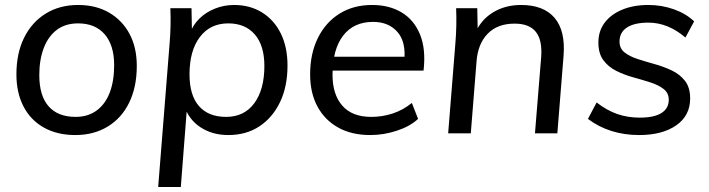

<svg xmlns="http://www.w3.org/2000/svg" viewBox="-20 -536 2852 772"><path d="M283 7Q210 7 156.5 -23Q103 -53 74.5 -108Q46 -163 46 -237Q46 -322 77 -384.5Q108 -447 164 -481.5Q220 -516 294 -516Q366 -516 419 -485Q472 -454 501 -399.5Q530 -345 530 -271Q530 -186 499.5 -123.5Q469 -61 413 -27Q357 7 283 7ZM284 -66Q334 -66 369 -92Q404 -118 421.5 -164.5Q439 -211 439 -274Q439 -354 401 -398Q363 -442 294 -442Q243 -442 208.5 -416Q174 -390 156 -343Q138 -296 138 -234Q138 -151 175.5 -108.5Q213 -66 284 -66Z M616 216 662 -362Q668 -432 665 -503H750L752 -400L742 -398Q755 -435 781.5 -461Q808 -487 844.5 -501.5Q881 -516 921 -516Q985 -516 1033.5 -486Q1082 -456 1109 -401.5Q1136 -347 1136 -272Q1136 -188 1106 -125.5Q1076 -63 1023 -28Q970 7 898 7Q833 7 785 -25Q737 -57 720 -114L734 -132L707 216ZM889 -66Q962 -66 1002.5 -121Q1043 -176 1043 -271Q1043 -353 1004.5 -397.5Q966 -442 898 -442Q825 -442 783.5 -387Q742 -332 742 -237Q742 -153 780 -109.5Q818 -66 889 -66Z M1661 -58Q1629 -28 1576 -10.5Q1523 7 1469 7Q1394 7 1340 -23Q1286 -53 1256.5 -107.5Q1227 -162 1227 -237Q1227 -320 1258 -383Q1289 -446 1345 -481Q1401 -516 1476 -516Q1545 -516 1595 -486Q1645 -456 1669 -397Q1693 -338 1683 -252H1307L1310 -308H1634L1605 -288Q1614 -366 1578.5 -407Q1543 -448 1480 -448Q1402 -448 1359.5 -392.5Q1317 -337 1317 -235Q1317 -156 1356.5 -111Q1396 -66 1473 -66Q1517 -66 1558.5 -79.5Q1600 -93 1636 -122Z M1782 0 1811 -362Q1817 -432 1814 -503H1899L1901 -400L1889 -398Q1911 -454 1960.5 -485Q2010 -516 2075 -516Q2166 -516 2210 -464Q2254 -412 2246 -312L2221 0H2131L2156 -307Q2161 -375 2134.5 -408Q2108 -441 2049 -441Q1980 -441 1940.5 -400Q1901 -359 1896 -288L1873 0Z M2550 7Q2490 7 2438 -9.5Q2386 -26 2344 -58L2379 -124Q2420 -92 2462 -77.5Q2504 -63 2552 -63Q2610 -63 2639.5 -81.5Q2669 -100 2669 -135Q2669 -162 2648.5 -178Q2628 -194 2595.5 -204.5Q2563 -215 2526.5 -225Q2490 -235 2458 -251Q2426 -267 2406 -294Q2386 -321 2386 -365Q2386 -411 2411 -444.5Q2436 -478 2481.5 -497Q2527 -516 2587 -516Q2641 -516 2690 -498.5Q2739 -481 2771 -450L2736 -385Q2666 -445 2587 -445Q2531 -445 2501 -425.5Q2471 -406 2471 -369Q2471 -341 2491.5 -325Q2512 -309 2544.5 -298.5Q2577 -288 2613 -278Q2649 -268 2681.5 -252.5Q2714 -237 2734.5 -210.5Q2755 -184 2755 -140Q2755 -71 2699 -32Q2643 7 2550 7Z"/></svg>

Font: Muli Medium
Style: Italic
Weight: 500
Italic angle: -4.541°
Designer: Vernon Adams
Foundry: Vernon Adams
Version: Version 2.100; ttfautohint (v1.8.1.43-b0c9)